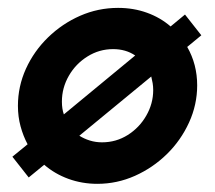

<svg xmlns="http://www.w3.org/2000/svg" viewBox="-20 -449 540 482"><path d="M52.1 -3.5 11.1 -55.6 49.3 -86.8Q38.2 -107.6 31.6 -131.9Q25 -156.2 25 -183.3Q25 -231.9 45.1 -276.4Q65.3 -320.8 100.7 -355.2Q136.1 -389.6 181.2 -409.4Q226.4 -429.2 276.4 -429.2Q315.3 -429.2 349 -417Q382.6 -404.9 408.3 -382.6L444.4 -412.5L485.4 -360.4L450 -331.2Q475 -287.5 475 -234.7Q475 -186.1 454.5 -141.3Q434 -96.5 399 -62.2Q363.9 -27.8 318.8 -7.6Q273.6 12.5 224.3 12.5Q186.1 12.5 151.7 0Q117.4 -12.5 91 -35.4ZM140.3 -161.8 319.4 -309.7Q295.8 -325.7 263.9 -325.7Q229.2 -325.7 199.7 -307.3Q170.1 -288.9 152.8 -258.7Q135.4 -228.5 135.4 -193.8Q135.4 -175.7 140.3 -161.8ZM236.1 -91.7Q271.5 -91.7 300.7 -110.1Q329.9 -128.5 347.2 -158.7Q364.6 -188.9 364.6 -222.9Q364.6 -231.9 363.2 -240.3Q361.8 -248.6 359.7 -256.9L179.2 -108.3Q191 -100.7 205.6 -96.2Q220.1 -91.7 236.1 -91.7Z"/></svg>

Font: Afacad
Style: Italic
Weight: 400
Italic angle: -14°
Designer: Kristian Moeller
Foundry: Dicotype
Version: Version 1.000